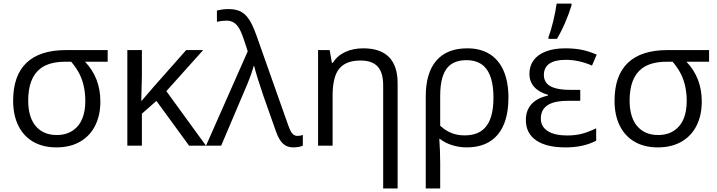

<svg xmlns="http://www.w3.org/2000/svg" viewBox="-20 -817 4022 1077"><path d="M53.7 -252Q53.7 -393.1 128.4 -464.6Q203.1 -536.1 350.6 -536.1H584V-470.7H457Q543 -380.4 543 -248Q543 -172.4 515.4 -115.5Q487.8 -58.6 436 -26.4Q378.4 9.8 296.4 9.8Q221.2 9.8 166.5 -21.7Q111.8 -53.2 82.8 -112.3Q53.7 -171.4 53.7 -252ZM392.1 -87.4Q424.8 -110.4 441.7 -151.9Q458.5 -193.4 458.5 -250Q458.5 -335 427.2 -399.4Q409.7 -435.1 379.4 -470.7H347.2Q257.3 -470.7 208 -433.6Q138.2 -381.3 138.2 -252.4Q138.2 -203.6 150.4 -165.5Q162.6 -127.4 186.5 -103Q228.5 -59.6 298.3 -59.6Q353.5 -59.6 392.1 -87.4Z M694.3 -536.1H775.9V-391.6Q775.4 -346.2 772.5 -252H774.9L840.8 -328.6L1024.4 -536.1H1119.6L913.1 -305.7L1135.3 0H1040.5L857.4 -251L775.9 -179.2V0H694.3Z M1529.8 -74.7 1457.5 -279.3Q1418 -395 1405.8 -446.8H1403.3Q1390.1 -399.9 1369.1 -349.6L1220.7 0H1135.7L1369.6 -529.3L1347.7 -595.7Q1331.5 -644.5 1316.9 -665Q1304.7 -683.1 1288.6 -692.1Q1272.5 -701.2 1250 -701.2Q1225.1 -701.2 1196.8 -694.8V-757.8Q1230 -766.1 1260.7 -766.1Q1299.3 -766.1 1325.2 -754.6Q1351.1 -743.2 1370.6 -716.8Q1393.6 -688.5 1418.9 -617.2L1597.2 -112.8Q1605 -91.8 1611.3 -80.1Q1617.7 -68.4 1625.5 -62.5Q1634.8 -54.7 1649.4 -54.7Q1665 -54.7 1678.7 -60.1V0Q1670.4 4.4 1654.8 7.1Q1639.2 9.8 1625 9.8Q1591.3 9.8 1568.8 -10Q1546.4 -29.8 1529.8 -74.7Z M2002.4 -477.5Q1955.1 -477.5 1923.1 -462.6Q1891.1 -447.8 1872.6 -417Q1845.7 -369.6 1845.7 -281.2V0H1764.2V-536.1H1829.1L1841.8 -464.4H1846.7Q1872.1 -504.9 1916.5 -525.4Q1960.9 -545.9 2017.6 -545.9Q2113.8 -545.9 2162.1 -496.6Q2210.4 -447.3 2210.4 -350.1V240.2H2129.4V-337.4Q2129.4 -410.2 2098.4 -443.8Q2067.4 -477.5 2002.4 -477.5Z M2601.1 -545.9Q2674.8 -545.9 2726.6 -513.7Q2778.3 -481.4 2805.2 -419.4Q2832 -357.4 2832 -269Q2832 -133.3 2772 -61.8Q2711.9 9.8 2597.7 9.8Q2556.6 9.8 2517.1 -2.4Q2477.5 -14.6 2448.2 -37.6H2444.3Q2449.2 34.7 2449.2 98.1V240.2H2368.2V-275.9Q2368.2 -408.2 2427.7 -477.1Q2487.3 -545.9 2601.1 -545.9ZM2698.2 -98.1Q2748 -148.4 2748 -269Q2748 -397 2693.4 -446.8Q2656.7 -479.5 2596.7 -479.5Q2529.8 -479.5 2494.1 -442.4Q2449.2 -394.5 2449.2 -280.3V-111.8Q2478.5 -84.5 2512 -71Q2545.4 -57.6 2585.9 -57.6Q2659.2 -57.6 2698.2 -98.1Z M2929.7 -144Q2929.7 -197.8 2961.2 -232.7Q2992.7 -267.6 3053.7 -280.8V-285.2Q3002.9 -299.8 2976.3 -329.8Q2949.7 -359.9 2949.7 -402.8Q2949.7 -447.3 2973.6 -479.5Q2997.6 -511.7 3043 -528.8Q3088.4 -545.9 3150.9 -545.9Q3200.7 -545.9 3241.2 -538.1Q3281.7 -530.3 3327.1 -510.7L3300.8 -449.2Q3227.5 -481.4 3152.8 -481.4Q3092.3 -481.4 3061.5 -459.7Q3030.8 -438 3030.8 -397Q3030.8 -347.2 3079.6 -327.6Q3114.7 -313 3177.7 -313H3234.9V-251.5H3165.5Q3111.8 -251.5 3076.7 -239.3Q3013.7 -216.3 3013.7 -152.3Q3013.7 -106.9 3052.2 -82Q3090.8 -57.1 3161.1 -57.1Q3203.6 -57.1 3239 -65.4Q3274.4 -73.7 3324.2 -97.2V-27.8Q3286.6 -8.3 3244.4 0.7Q3202.1 9.8 3151.4 9.8Q3044.4 9.8 2987.1 -30Q2929.7 -69.8 2929.7 -144ZM3102.5 -796.9H3186V-787.6Q3173.8 -746.1 3151.4 -693.1Q3128.9 -640.1 3104 -599.1H3056.6V-608.9Q3070.3 -644.5 3083.3 -698.2Q3096.2 -752 3102.5 -796.9Z M3427.2 -252Q3427.2 -393.1 3502 -464.6Q3576.7 -536.1 3724.1 -536.1H3957.5V-470.7H3830.6Q3916.5 -380.4 3916.5 -248Q3916.5 -172.4 3888.9 -115.5Q3861.3 -58.6 3809.6 -26.4Q3752 9.8 3669.9 9.8Q3594.7 9.8 3540 -21.7Q3485.4 -53.2 3456.3 -112.3Q3427.2 -171.4 3427.2 -252ZM3765.6 -87.4Q3798.3 -110.4 3815.2 -151.9Q3832 -193.4 3832 -250Q3832 -335 3800.8 -399.4Q3783.2 -435.1 3752.9 -470.7H3720.7Q3630.9 -470.7 3581.5 -433.6Q3511.7 -381.3 3511.7 -252.4Q3511.7 -203.6 3523.9 -165.5Q3536.1 -127.4 3560.1 -103Q3602.1 -59.6 3671.9 -59.6Q3727.1 -59.6 3765.6 -87.4Z"/></svg>

Font: Viking Open Sans
Style: Regular
Weight: 400
Foundry: Ascender Corporation
Version: Version 2.001